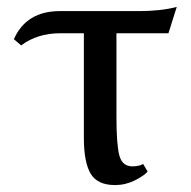

<svg xmlns="http://www.w3.org/2000/svg" viewBox="-20 -522 550 554"><path d="M153 -426Q88 -426 41 -391L20 -409Q56 -490 153 -490H382Q444 -490 490 -502L466 -426H316V-186Q316 -104 324.5 -73Q333 -42 362 -42Q382 -42 393 -49L406 -27Q396 -15 369 -1.5Q342 12 312 12Q261 12 241.5 -21Q222 -54 222 -124V-426Z"/></svg>

Font: Linguistics Pro
Style: Regular
Weight: 400
Designer: Stefan Peev, Context Ltd
Foundry: Stefan Peev, Context Ltd
Version: Version 001.000